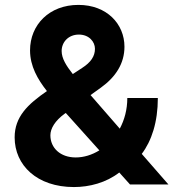

<svg xmlns="http://www.w3.org/2000/svg" viewBox="-20 -757 714 788"><path d="M283.4 10.7C346.9 10.7 415.8 -7.1 469.5 -49L513.5 0H671.2L561.8 -125.4C602.3 -179 627.8 -256 627.8 -354.8H502.5C502.5 -307.2 490.8 -264.9 471.6 -229L351.6 -366.8L394.2 -397.4C455.3 -441.4 490.8 -496.8 490.8 -565.3C490.8 -658.4 418.7 -736.9 301.8 -736.9C182.5 -736.9 103.3 -655.5 103.3 -550.1C103.3 -485.4 134.6 -431.5 172.6 -383.2C93.4 -328.8 40.1 -277.3 40.1 -193.2C40.1 -78.5 132.1 10.7 283.4 10.7ZM387.8 -139.9C357.2 -121.1 323.9 -110.8 290.8 -110.8C227.6 -110.8 186.8 -149.9 186.8 -201.7C186.8 -229.4 205.6 -261.4 245.7 -290.5L250 -293.3ZM278.8 -453.1C251.8 -487.2 233 -517.4 233 -547.6C233 -584.2 260.7 -614.7 302.9 -615.1C345.5 -615.4 369.7 -585.6 369.7 -556.8C369.7 -526.3 353 -501.1 316.8 -478Z"/></svg>

Font: Karasuma Gothic
Style: Bold
Weight: 700
Designer: Rasmus Andersson / Ryoko Nishizuka
Foundry: Genbu
Version: Version 1.00